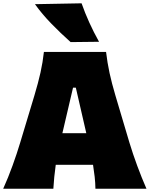

<svg xmlns="http://www.w3.org/2000/svg" viewBox="-20 -1152 922 1172"><path d="M-0.5 0Q29.8 -66.9 56.6 -141.1Q83.5 -215.3 103.5 -282.2L189.9 -568.8Q213.4 -647 227.3 -709.5Q241.2 -772 248 -835H627.4Q635.3 -768.6 648.7 -706.5Q662.1 -644.5 684.6 -568.8L770 -281.7Q791 -212.4 817.9 -139.6Q844.7 -66.9 874 0H562.5Q562 -36.1 557.9 -73Q553.7 -109.9 547.9 -146H320.3Q314.9 -108.9 311.3 -71.8Q307.6 -34.7 305.7 0ZM506.8 -338.9 442.9 -616.7H425.8L360.8 -338.9ZM411.1 -895Q349.1 -950.2 293 -1008.1Q236.8 -1065.9 193.4 -1126.5L478 -1131.8Q519 -1014.6 584.5 -897Z"/></svg>

Font: Pinar Black
Style: Regular
Weight: 900
Designer: Amin Abedi
Version: Version 3.000